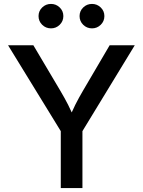

<svg xmlns="http://www.w3.org/2000/svg" viewBox="-20 -958 728 978"><path d="M289.6 0V-290L21 -727.5H149.9L287.1 -496.1Q309.1 -459 326.9 -424.3Q344.7 -389.6 363.3 -341.8H327.6Q346.2 -390.1 364 -425.3Q381.8 -460.4 402.8 -496.1L538.6 -727.5H666.5L399.9 -290V0ZM448.7 -813.5Q422.4 -813.5 403.8 -831.8Q385.3 -850.1 385.3 -876Q385.3 -901.9 403.8 -919.9Q422.4 -938 448.7 -938Q474.6 -938 493.2 -919.9Q511.7 -901.9 511.7 -876Q511.7 -850.1 493.2 -831.8Q474.6 -813.5 448.7 -813.5ZM239.7 -813.5Q213.4 -813.5 194.8 -831.8Q176.3 -850.1 176.3 -876Q176.3 -901.9 194.8 -919.9Q213.4 -938 239.7 -938Q265.6 -938 284.2 -919.9Q302.7 -901.9 302.7 -876Q302.7 -850.1 284.2 -831.8Q265.6 -813.5 239.7 -813.5Z"/></svg>

Font: Inter 18pt Medium
Style: Regular
Weight: 500
Designer: Rasmus Andersson
Foundry: rsms
Version: Version 4.001;git-66647c0bb